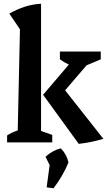

<svg xmlns="http://www.w3.org/2000/svg" viewBox="-20 -763 574 1029"><path d="M18 0V-37Q30 -45 43.5 -51.5Q57 -58 75 -64L87 -606L30 -690Q68 -712 110 -726Q152 -740 200 -743V-61L260 -40V0ZM402 8 211 -255 349 -417Q324 -428 301 -445V-487H520V-445L444 -413L329 -279L534 -19Q504 -10 471 -3Q438 4 402 8ZM230 241 246 122 224 77Q261 43 306 32Q338 65 347 108Q317 180 267 246Z"/></svg>

Font: Piazzolla SemiBold
Style: Regular
Weight: 600
Designer: Juan Pablo del Peral
Foundry: Huerta Tipografica
Version: Version 1.330